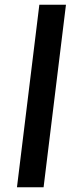

<svg xmlns="http://www.w3.org/2000/svg" viewBox="-20 -760 300 815"><path d="M165 35 260 -740H147L52 35Z"/></svg>

Font: Bluebird
Style: ExtObl
Weight: 400
Designer: Jasper
Foundry: Cannot Into Space Fonts
Version: Version 0.98